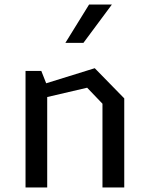

<svg xmlns="http://www.w3.org/2000/svg" viewBox="-20 -826 660 846"><path d="M431.5 0H527.5V-392.5L397.5 -525.5L183.5 -459L162 -513.5H92.5V0H188V-398.5L364 -439.5L431.5 -369ZM347.5 -637H268L372.5 -806H473Z"/></svg>

Font: Monaspace Krypton
Style: Regular
Weight: 400
Designer: Riley Cran & the Lettermatic Team
Foundry: Lettermatic
Version: Version 1.200 (Monaspace Krypton)